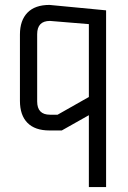

<svg xmlns="http://www.w3.org/2000/svg" viewBox="-20 -530 519 780"><path d="M214 -64 341 -136V-432L183 -445Q131 -445 131 -391V-118Q131 -64 183 -64ZM181 -510 411 -488V230H341V-62L231 0H181Q122 0 91.5 -31Q61 -62 61 -120V-390Q61 -447 91.5 -478.5Q122 -510 181 -510Z"/></svg>

Font: Strong
Style: Regular
Weight: 400
Designer: Roman Shchyukin (Gaslight Type Foundry)
Foundry: Cyreal (www.cyreal.org)
Version: Version 1.001